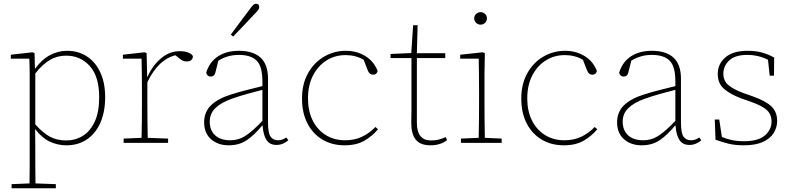

<svg xmlns="http://www.w3.org/2000/svg" viewBox="-20 -765 4240 1028"><path d="M334 -467Q286 -467 247 -444Q208 -421 169 -372V-99Q210 -53 247.5 -33Q285 -13 334 -13Q383 -13 423 -37.5Q463 -62 487 -113Q511 -164 511 -245Q511 -355 461 -411Q411 -467 334 -467ZM336 13Q288 13 246 -7Q204 -27 169 -73H168L169 22Q169 66 169 120Q169 174 170 217L279 221V243H42V221L138 217Q139 174 139 120Q139 66 139 22V-261Q139 -311 139 -360.5Q139 -410 137 -451H38V-472L153 -485L165 -481L167 -397H168Q203 -446 247 -469.5Q291 -493 339 -493Q400 -493 446 -462.5Q492 -432 517.5 -376.5Q543 -321 543 -245Q543 -165 517 -107Q491 -49 444.5 -18Q398 13 336 13Z M642 0V-23L738 -27Q739 -68 739.5 -120Q740 -172 740 -213V-263Q740 -314 739.5 -362Q739 -410 738 -451H638V-472L753 -485L765 -481L768 -354H770Q796 -414 842 -452.5Q888 -491 942 -491Q971 -491 989.5 -483Q1008 -475 1013 -464Q1011 -436 979 -436Q964 -436 953 -443Q942 -450 928 -462L919 -469Q828 -447 769 -325V-213Q769 -172 769.5 -120Q770 -68 771 -27L880 -23V0Z M1460 11Q1425 11 1407.5 -14.5Q1390 -40 1386 -92H1383Q1343 -43 1302 -15Q1261 13 1205 13Q1147 13 1110 -19.5Q1073 -52 1073 -110Q1073 -166 1110.5 -202Q1148 -238 1220 -260Q1261 -273 1303 -283.5Q1345 -294 1385 -304V-329Q1385 -410 1354 -440.5Q1323 -471 1259 -471Q1227 -471 1200 -463Q1173 -455 1149 -440L1133 -376Q1128 -355 1108 -355Q1089 -355 1084 -376Q1102 -434 1147.5 -463.5Q1193 -493 1260 -493Q1335 -493 1375 -456.5Q1415 -420 1415 -343V-109Q1415 -52 1429 -33Q1443 -14 1468 -14Q1482 -14 1492.5 -18Q1503 -22 1513 -29L1524 -14Q1513 -4 1496.5 3.5Q1480 11 1460 11ZM1103 -114Q1103 -67 1132 -40.5Q1161 -14 1213 -14Q1259 -14 1297.5 -40Q1336 -66 1385 -118V-284Q1346 -274 1304.5 -262.5Q1263 -251 1223 -237Q1164 -216 1133.5 -186.5Q1103 -157 1103 -114ZM1216 -580Q1242 -615 1268 -650Q1294 -685 1316 -714Q1328 -731 1335.5 -738Q1343 -745 1350 -745Q1368 -745 1368 -727Q1368 -719 1361.5 -710.5Q1355 -702 1340 -687Q1317 -662 1288 -631.5Q1259 -601 1228 -569Z M1825 13Q1758 13 1706.5 -17.5Q1655 -48 1626 -104.5Q1597 -161 1597 -237Q1597 -316 1629.5 -373.5Q1662 -431 1715.5 -462Q1769 -493 1832 -493Q1889 -493 1935 -465.5Q1981 -438 2002 -385Q1997 -365 1978 -365Q1959 -365 1950 -386L1927 -445Q1884 -470 1830 -470Q1773 -470 1727.5 -441Q1682 -412 1655.5 -360Q1629 -308 1629 -238Q1629 -171 1654 -120.5Q1679 -70 1724 -42Q1769 -14 1828 -14Q1878 -14 1917.5 -32.5Q1957 -51 1990 -85L2004 -73Q1974 -37 1931.5 -12Q1889 13 1825 13Z M2285 13Q2230 13 2206 -17.5Q2182 -48 2182 -106Q2182 -126 2182.5 -143.5Q2183 -161 2183 -180V-454H2071V-476L2182 -481L2192 -630H2216L2212 -480H2364V-454H2212V-109Q2212 -59 2231.5 -36Q2251 -13 2288 -13Q2313 -13 2330.5 -18Q2348 -23 2366 -31L2374 -15Q2358 -2 2335.5 5.5Q2313 13 2285 13Z M2448 0V-23L2543 -27Q2544 -68 2544.5 -120Q2545 -172 2545 -213V-263Q2545 -314 2544.5 -362Q2544 -410 2543 -451H2444V-472L2564 -485L2576 -481L2574 -371V-213Q2574 -172 2574.5 -120Q2575 -68 2576 -27L2666 -23V0ZM2553 -633Q2540 -633 2529.5 -642.5Q2519 -652 2519 -667Q2519 -681 2529.5 -690.5Q2540 -700 2553 -700Q2567 -700 2577 -690.5Q2587 -681 2587 -667Q2587 -652 2577 -642.5Q2567 -633 2553 -633Z M2999 13Q2932 13 2880.5 -17.5Q2829 -48 2800 -104.5Q2771 -161 2771 -237Q2771 -316 2803.5 -373.5Q2836 -431 2889.5 -462Q2943 -493 3006 -493Q3063 -493 3109 -465.5Q3155 -438 3176 -385Q3171 -365 3152 -365Q3133 -365 3124 -386L3101 -445Q3058 -470 3004 -470Q2947 -470 2901.5 -441Q2856 -412 2829.5 -360Q2803 -308 2803 -238Q2803 -171 2828 -120.5Q2853 -70 2898 -42Q2943 -14 3002 -14Q3052 -14 3091.5 -32.5Q3131 -51 3164 -85L3178 -73Q3148 -37 3105.5 -12Q3063 13 2999 13Z M3671 11Q3636 11 3618.5 -14.5Q3601 -40 3597 -92H3594Q3554 -43 3513 -15Q3472 13 3416 13Q3358 13 3321 -19.5Q3284 -52 3284 -110Q3284 -166 3321.5 -202Q3359 -238 3431 -260Q3472 -273 3514 -283.5Q3556 -294 3596 -304V-329Q3596 -410 3565 -440.5Q3534 -471 3470 -471Q3438 -471 3411 -463Q3384 -455 3360 -440L3344 -376Q3339 -355 3319 -355Q3300 -355 3295 -376Q3313 -434 3358.5 -463.5Q3404 -493 3471 -493Q3546 -493 3586 -456.5Q3626 -420 3626 -343V-109Q3626 -52 3640 -33Q3654 -14 3679 -14Q3693 -14 3703.5 -18Q3714 -22 3724 -29L3735 -14Q3724 -4 3707.5 3.5Q3691 11 3671 11ZM3314 -114Q3314 -67 3343 -40.5Q3372 -14 3424 -14Q3470 -14 3508.5 -40Q3547 -66 3596 -118V-284Q3557 -274 3515.5 -262.5Q3474 -251 3434 -237Q3375 -216 3344.5 -186.5Q3314 -157 3314 -114Z M3963 13Q3916 13 3881.5 4.5Q3847 -4 3811 -17L3807 -125H3831L3845 -32Q3867 -22 3896 -15.5Q3925 -9 3965 -9Q4040 -9 4075.5 -40Q4111 -71 4111 -114Q4111 -152 4086 -175.5Q4061 -199 3995 -222L3952 -237Q3894 -258 3858.5 -287.5Q3823 -317 3823 -369Q3823 -423 3864 -458Q3905 -493 3983 -493Q4027 -493 4060.5 -483.5Q4094 -474 4125 -457L4124 -360H4101L4092 -445Q4040 -471 3981 -471Q3916 -471 3884.5 -441.5Q3853 -412 3853 -371Q3853 -331 3881.5 -308Q3910 -285 3965 -265L4011 -249Q4081 -224 4111 -194.5Q4141 -165 4141 -117Q4141 -83 4122.5 -53Q4104 -23 4064.5 -5Q4025 13 3963 13Z"/></svg>

Font: Source Serif 4 SmText ExtraLight
Style: Regular
Weight: 200
Designer: Frank Grießhammer
Foundry: Adobe
Version: Version 4.005;hotconv 1.1.0;makeotfexe 2.6.0